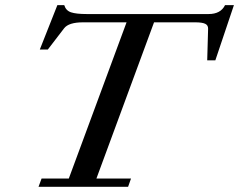

<svg xmlns="http://www.w3.org/2000/svg" viewBox="-20 -717 918 737"><path d="M127.9 0 139.6 -31.7H244.1L465.8 -631.3H298.8Q243.7 -631.3 226.1 -608.4L163.6 -526.9H132.8L200.2 -697.3H226.6Q232.9 -676.3 252.7 -669.7Q272.5 -663.1 313 -663.1H780.8Q827.1 -663.1 843.8 -697.3H877.9L806.6 -485.4H775.4L778.8 -606.4Q779.3 -620.1 767.6 -625.7Q755.9 -631.3 729.5 -631.3H571.3L350.1 -31.7H482.9L471.7 0Z"/></svg>

Font: Elstob 10pt Medium
Style: Italic
Weight: 500
Italic angle: -20°
Designer: Peter S. Baker
Version: Version 1.015